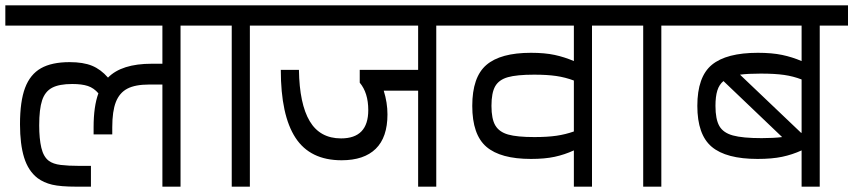

<svg xmlns="http://www.w3.org/2000/svg" viewBox="-30 -700 3200 720"><path d="M753 -604H647V0H579V-383H529Q477 -383 447.5 -367.5Q418 -352 404.5 -317.5Q391 -283 391 -223V-196H321V-223Q321 -301 339 -350Q322 -370 299.5 -377.5Q277 -385 241 -385Q192 -385 165.5 -371Q139 -357 128 -324Q117 -291 117 -230Q117 -180 125 -146Q133 -112 153 -97Q169 -85 197.5 -81.5Q226 -78 266 -78H311V0H257Q197 0 165.5 -7.5Q134 -15 111 -32Q76 -59 60.5 -109Q45 -159 45 -234Q45 -320 64 -370.5Q83 -421 123.5 -444Q164 -467 231 -467Q282 -467 315 -453.5Q348 -440 375 -409Q426 -461 539 -461H579V-604H-10V-680H753Z M1013 -604H907V0H839V-604H733V-680H1013Z M1712 -604H1606V0H1538V-360H1409Q1423 -315 1423 -271Q1423 -185 1379 -142Q1335 -99 1251 -99Q1133 -99 1078 -183.5Q1023 -268 1023 -438H1091Q1093 -310 1131.5 -245.5Q1170 -181 1249 -181Q1351 -181 1351 -287Q1351 -352 1319 -390V-438H1538V-604H993V-680H1712Z M2296 -604H2190V0H2122V-136Q2087 -120 2050 -112Q2013 -104 1961 -104Q1847 -104 1794 -149.5Q1741 -195 1741 -303Q1741 -411 1794 -456.5Q1847 -502 1961 -502Q2013 -502 2050 -494Q2087 -486 2122 -471V-604H1692V-680H2296ZM2122 -207V-398Q2090 -410 2056 -415Q2022 -420 1973 -420Q1908 -420 1874.5 -410.5Q1841 -401 1827 -376.5Q1813 -352 1813 -303Q1813 -254 1827.5 -229.5Q1842 -205 1875.5 -195.5Q1909 -186 1974 -186Q2023 -186 2057 -191Q2091 -196 2122 -207Z M2556 -604H2450V0H2382V-604H2276V-680H2556Z M3150 -604H3044V0H2976V-136Q2941 -120 2903 -112Q2865 -104 2811 -104Q2693 -104 2639 -149.5Q2585 -195 2585 -303Q2585 -412 2639.5 -457Q2694 -502 2812 -502Q2865 -502 2903 -494Q2941 -486 2976 -471V-604H2536V-680H3150ZM2745 -420 2974 -202H2976V-402Q2945 -414 2910.5 -419Q2876 -424 2823 -424Q2774 -424 2745 -420ZM2826 -182Q2872 -182 2903 -186L2683 -396Q2667 -383 2660 -360.5Q2653 -338 2653 -303Q2653 -253 2667.5 -227.5Q2682 -202 2718.5 -192Q2755 -182 2826 -182Z"/></svg>

Font: Rhodium Libre
Style: Regular
Weight: 400
Designer: James Puckett
Foundry: Dunwich Type Founders
Version: Version 1.001; ttfautohint (v1.3)